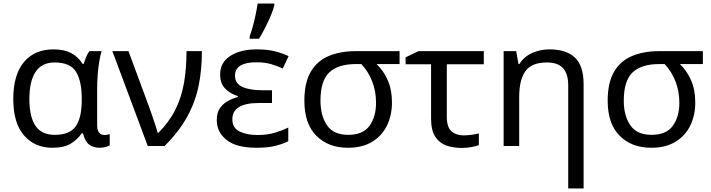

<svg xmlns="http://www.w3.org/2000/svg" viewBox="-20 -825 4016 1085"><path d="M275 10Q177 10 116 -59.5Q55 -129 55 -266Q55 -402 115 -474Q175 -546 283 -546Q342 -546 381.5 -525.5Q421 -505 447 -464H453Q458 -481 466 -501Q474 -521 485 -536H554Q547 -514 541 -478Q535 -442 532 -401.5Q529 -361 529 -326V-118Q529 -87 541 -74.5Q553 -62 570 -62Q578 -62 587 -64Q596 -66 600 -67V-3Q593 1 577 5.5Q561 10 544 10Q507 10 483.5 -8Q460 -26 449 -72H442Q419 -38 381 -14Q343 10 275 10ZM290 -63Q373 -63 407.5 -110.5Q442 -158 442 -261V-267Q442 -367 409.5 -419.5Q377 -472 289 -472Q216 -472 181 -419Q146 -366 146 -265Q146 -165 180.5 -114Q215 -63 290 -63Z M615 -536H706L813 -247Q822 -223 833.5 -190Q845 -157 855.5 -125.5Q866 -94 871 -74H875Q937 -137 971.5 -206.5Q1006 -276 1020 -357.5Q1034 -439 1034 -536H1121Q1121 -431 1102.5 -340.5Q1084 -250 1038.5 -166.5Q993 -83 910 0H815Z M1517 -315V-243H1444Q1293 -243 1293 -151Q1293 -102 1334 -82Q1375 -62 1435 -62Q1491 -62 1533.5 -75Q1576 -88 1609 -104V-27Q1578 -11 1535 -0.5Q1492 10 1430 10Q1315 10 1260 -34.5Q1205 -79 1205 -146Q1205 -186 1221.5 -211.5Q1238 -237 1265 -252.5Q1292 -268 1324 -277V-282Q1279 -296 1251.5 -325.5Q1224 -355 1224 -404Q1224 -472 1281.5 -509Q1339 -546 1430 -546Q1488 -546 1529.5 -536Q1571 -526 1611 -508L1578 -438Q1545 -453 1510.5 -463Q1476 -473 1429 -473Q1308 -473 1308 -397Q1308 -353 1349.5 -334Q1391 -315 1461 -315ZM1391 -606V-620Q1400 -644 1409 -677Q1418 -710 1425 -744Q1432 -778 1436 -805H1530V-794Q1525 -772 1511 -738.5Q1497 -705 1479 -669.5Q1461 -634 1444 -606Z M2195 -246Q2195 -174 2167 -116Q2139 -58 2083.5 -24Q2028 10 1946 10Q1835 10 1767.5 -58Q1700 -126 1700 -256Q1700 -357 1735.5 -418.5Q1771 -480 1836.5 -508Q1902 -536 1991 -536H2238V-463H2108Q2147 -426 2171 -372Q2195 -318 2195 -246ZM1791 -256Q1791 -171 1828 -117Q1865 -63 1948 -63Q2031 -63 2068 -114Q2105 -165 2105 -244Q2105 -309 2083.5 -364.5Q2062 -420 2022 -463H1991Q1891 -463 1841 -416Q1791 -369 1791 -256Z M2714 -536V-462H2505V-164Q2505 -106 2531.5 -83Q2558 -60 2601 -60Q2623 -60 2646.5 -63.5Q2670 -67 2686 -71V-5Q2672 1 2644.5 6Q2617 11 2588 11Q2542 11 2503 -2.5Q2464 -16 2440 -52Q2416 -88 2416 -155V-462H2272V-501L2345 -536Z M3084 -546Q3180 -546 3229 -499.5Q3278 -453 3278 -349V240H3191V-343Q3191 -407 3162 -439.5Q3133 -472 3071 -472Q2983 -472 2948.5 -422Q2914 -372 2914 -278V0H2826V-536H2897L2910 -463H2915Q2941 -505 2987 -525.5Q3033 -546 3084 -546Z M3909 -246Q3909 -174 3881 -116Q3853 -58 3797.5 -24Q3742 10 3660 10Q3549 10 3481.5 -58Q3414 -126 3414 -256Q3414 -357 3449.5 -418.5Q3485 -480 3550.5 -508Q3616 -536 3705 -536H3952V-463H3822Q3861 -426 3885 -372Q3909 -318 3909 -246ZM3505 -256Q3505 -171 3542 -117Q3579 -63 3662 -63Q3745 -63 3782 -114Q3819 -165 3819 -244Q3819 -309 3797.5 -364.5Q3776 -420 3736 -463H3705Q3605 -463 3555 -416Q3505 -369 3505 -256Z"/></svg>

Font: Noto IKEA Arabic
Style: Regular
Weight: 400
Designer: Monotype Design Team
Foundry: Monotype Imaging Inc.
Version: Version 1.200